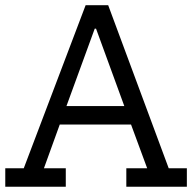

<svg xmlns="http://www.w3.org/2000/svg" viewBox="-97 -712 732 732"><path d="M153.8 -70.5V0H-76.9V-70.5H-6.4L229.5 -692.3H315.4L546.2 -70.5H615.4V0H384.6V-70.5H464.1L402.6 -237.2H130.8L70.5 -70.5ZM269.2 -602.6H264.1L156.4 -307.7H376.9Z"/></svg>

Font: Slabo 13px
Style: Regular
Weight: 400
Designer: John Hudson
Foundry: Tiro Typeworks Ltd.
Version: Version 1.02 Build 005a